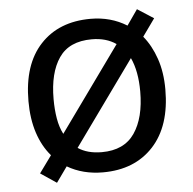

<svg xmlns="http://www.w3.org/2000/svg" viewBox="-47 -613 698 693"><g transform="rotate(-5 302.5 -266.5)"><path d="M551 -269Q551 -136 483.5 -63Q416 10 301 10Q228 10 172 -23L132 33L74 -6L119 -68Q88 -104 71.5 -154.5Q55 -205 55 -269Q55 -402 122 -474Q189 -546 304 -546Q377 -546 435 -510L474 -566L533 -528L488 -465Q517 -430 534 -380.5Q551 -331 551 -269ZM146 -269Q146 -231 151.5 -198.5Q157 -166 170 -141L390 -447Q354 -472 302 -472Q220 -472 183 -418Q146 -364 146 -269ZM460 -269Q460 -343 437 -392L217 -86Q251 -63 303 -63Q384 -63 422 -118.5Q460 -174 460 -269Z"/></g></svg>

Font: Go Noto Kurrent-Regular
Style: Regular
Weight: 400
Designer: Monotype Design Team
Foundry: Monotype Imaging Inc.
Version: Version 2.012; ttfautohint (v1.8.4.7-5d5b)